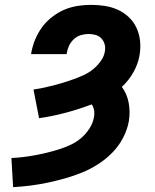

<svg xmlns="http://www.w3.org/2000/svg" viewBox="-20 -763 640 791"><path d="M34 8 27 -112Q51 -113 75.5 -116Q100 -119 124.5 -123.5Q149 -128 173.5 -134Q198 -140 222 -147.5Q246 -155 270 -166Q294 -177 314 -194Q334 -211 348.5 -233.5Q363 -256 367 -280Q370 -295 367.5 -309Q365 -323 358 -333Q305 -313 250.5 -298.5Q196 -284 141 -276L118 -394Q138 -397 159.5 -401.5Q181 -406 202 -411.5Q223 -417 244 -423.5Q265 -430 285.5 -437.5Q306 -445 326.5 -454.5Q347 -464 364.5 -478.5Q382 -493 395.5 -512Q409 -531 412 -551Q415 -567 411 -581Q407 -595 397.5 -605Q388 -615 374 -619Q360 -623 344 -623Q329 -623 312.5 -618Q296 -613 283.5 -601Q271 -589 264 -573.5Q257 -558 255 -543L254 -540H108L109 -546Q114 -574 125 -600.5Q136 -627 153 -650.5Q170 -674 194.5 -693Q219 -712 245 -723Q271 -734 299 -738.5Q327 -743 355 -743Q384 -743 412.5 -738.5Q441 -734 466 -722.5Q491 -711 511 -692Q531 -673 542.5 -648Q554 -623 557 -594.5Q560 -566 555 -536Q549 -500 530 -466Q511 -432 482 -405Q503 -377 510 -340Q517 -303 511 -265Q505 -230 487.5 -196Q470 -162 443 -134.5Q416 -107 384 -86.5Q352 -66 317.5 -52Q283 -38 247.5 -28Q212 -18 176.5 -10.5Q141 -3 105.5 1.5Q70 6 34 8Z"/></svg>

Font: Iosevka Heavy Extended Oblique
Style: Regular
Weight: 900
Width: 7
Italic angle: -9°
Monospace: yes
Designer: Belleve Invis
Foundry: Belleve Invis
Version: Version 32.5.0; ttfautohint (v1.8.4)